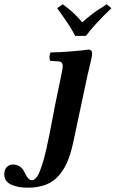

<svg xmlns="http://www.w3.org/2000/svg" viewBox="-135 -667 539 894"><path d="M272.9 -318.8 205.1 0Q194.3 49.3 179 85.4Q163.6 121.6 139.4 149.9Q115.2 178.2 79.1 192.6Q43 207 -4.9 207Q-53.7 207 -84.5 191.9Q-115.2 176.8 -115.2 144Q-115.2 123 -103.3 111.1Q-91.3 99.1 -76.2 99.1Q-58.1 99.1 -45.4 106.7Q-32.7 114.3 -26.4 125Q-20 135.7 -14.9 146.2Q-9.8 156.7 -2.9 164.3Q3.9 171.9 14.2 171.9Q23.9 171.9 33.4 160.9Q43 149.9 51.5 127.2Q60.1 104.5 67.1 80.8Q74.2 57.1 82.3 20.3Q90.3 -16.6 95.7 -43.5Q101.1 -70.3 108.9 -112.1Q116.7 -153.8 121.1 -175.8L150.9 -319.8Q157.2 -350.6 157.2 -358.9Q157.2 -379.4 139.2 -380.9L99.1 -383.8Q94.7 -390.1 95.5 -403.6Q96.2 -417 101.1 -422.9Q134.8 -422.9 193.4 -427.5Q252 -432.1 276.9 -436Q293.9 -436 293.9 -418Q293.9 -410.2 291 -395.5Q288.1 -380.9 282 -356.2Q275.9 -331.5 272.9 -318.8ZM265.1 -500H214.8Q210 -509.8 204.8 -519Q199.7 -528.3 192.9 -539.3Q186 -550.3 181.6 -556.9Q177.2 -563.5 168.2 -576.4Q159.2 -589.4 156.5 -593.3Q153.8 -597.2 143.1 -612.1Q132.3 -627 130.9 -628.9L157.2 -647Q186.5 -625.5 205.8 -607.7Q225.1 -589.8 248 -563Q266.6 -580.1 286.9 -595.7Q307.1 -611.3 321 -620.6Q335 -629.9 361.8 -647L383.8 -628.9Q306.6 -555.2 265.1 -500Z"/></svg>

Font: Common Serif
Style: Bold Italic
Weight: 700
Italic angle: -12°
Designer: Philipp H. Poll, Khaled Hosny
Foundry: Stefan Peev, Context Ltd.
Version: Version 1.026